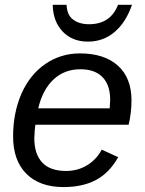

<svg xmlns="http://www.w3.org/2000/svg" viewBox="-20 -757 596 787"><path d="M125 -245.6Q122.1 -229 120.6 -190.4Q120.6 -125.5 153.1 -90.8Q185.5 -56.2 251 -56.2Q298.3 -56.2 336.9 -79.6Q375.5 -103 397 -143.6L464.4 -112.8Q428.7 -48.8 373.8 -19.5Q318.8 9.8 240.7 9.8Q142.6 9.8 88.1 -44.7Q33.7 -99.1 33.7 -197.8Q33.7 -294.9 68.4 -374Q103 -451.7 166 -494.9Q229 -538.1 307.6 -538.1Q407.7 -538.1 463.4 -487.8Q519 -437.5 519 -345.7Q519 -294.9 507.3 -245.6ZM136.7 -313H429.7L431.6 -348.1Q431.6 -408.7 400.1 -440.9Q368.7 -473.1 309.6 -473.1Q244.1 -473.1 199.5 -431.4Q154.8 -389.6 136.7 -313ZM340.8 -586.4Q277.3 -586.4 238.3 -626.2Q199.2 -666 196.3 -731V-737.3H252.9Q254.4 -695.8 279.5 -676.8Q304.7 -657.7 345.2 -657.7Q388.7 -657.7 418.5 -677.5Q448.2 -697.3 463.9 -737.3H521Q496.1 -665 449.5 -625.7Q402.8 -586.4 340.8 -586.4Z"/></svg>

Font: Arimo
Style: Italic
Weight: 400
Italic angle: -12°
Designer: Steve Matteson
Foundry: Monotype Imaging Inc.
Version: Version 1.33